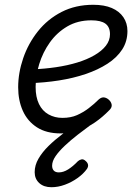

<svg xmlns="http://www.w3.org/2000/svg" viewBox="-20 -539 566 803"><path d="M234 19Q174 19 134.5 -6.5Q95 -32 75.5 -75.5Q56 -119 56 -174Q56 -234 77 -295.5Q98 -357 138.5 -408Q179 -459 237.5 -489Q296 -519 370 -519Q416 -519 447.5 -505.5Q479 -492 496 -467Q513 -442 513 -409Q513 -366 491 -332Q469 -298 429.5 -272.5Q390 -247 338.5 -229.5Q287 -212 226.5 -202.5Q166 -193 100 -191L117 -249Q167 -251 214.5 -258Q262 -265 303 -277.5Q344 -290 375 -308Q406 -326 423 -348Q440 -370 440 -396Q440 -426 421 -440Q402 -454 362 -454Q305 -454 261.5 -428.5Q218 -403 188.5 -361.5Q159 -320 144 -271Q129 -222 129 -175Q129 -133 143 -104Q157 -75 183 -60.5Q209 -46 241 -46Q276 -46 302 -57.5Q328 -69 351 -86.5Q374 -104 394 -124Q405 -133 415.5 -131.5Q426 -130 435 -122Q445 -113 447 -101.5Q449 -90 438 -79Q409 -49 377 -27Q345 -5 309 7Q273 19 234 19ZM195 244Q163 244 144 226.5Q125 209 125 181Q125 152 141 124.5Q157 97 183 71.5Q209 46 241.5 21.5Q274 -3 308 -27L364 -26V-20Q334 2 305 24.5Q276 47 251.5 70Q227 93 212.5 114Q198 135 198 154Q198 167 205 174.5Q212 182 226 182Q245 182 265 169.5Q285 157 306 135Q313 129 321.5 127.5Q330 126 339 135Q346 141 348 149Q350 157 344 167Q329 188 304.5 205.5Q280 223 251.5 233.5Q223 244 195 244Z"/></svg>

Font: Playwrite DK Loopet Light
Style: Regular
Weight: 300
Version: Version 1.003